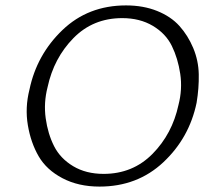

<svg xmlns="http://www.w3.org/2000/svg" viewBox="-20 -684 783 710"><path d="M348 6Q270 6 211 -25Q152 -56 123 -106Q94 -156 83 -221Q72 -286 89 -353Q116 -482 211 -573Q306 -664 446 -664Q510 -664 561 -643.5Q612 -623 643.5 -588Q675 -553 694.5 -506.5Q714 -460 715 -409Q716 -358 707 -304Q680 -174 584 -84Q488 6 348 6ZM363 -41Q471 -41 544 -115Q617 -189 640 -296Q655 -354 646.5 -411Q638 -468 615.5 -514Q593 -560 545 -588.5Q497 -617 432 -617Q324 -617 251.5 -543Q179 -469 156 -362Q141 -304 149 -246.5Q157 -189 180 -143.5Q203 -98 250.5 -69.5Q298 -41 363 -41Z"/></svg>

Font: EauTestInfant Semilight
Style: Italic
Weight: 300
Italic angle: -12°
Designer: Christian Thalmann (Catharsis Fonts)
Version: Version 0.001;PS 000.001;hotconv 1.0.88;makeotf.lib2.5.64775